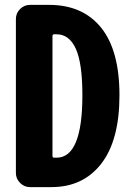

<svg xmlns="http://www.w3.org/2000/svg" viewBox="-20 -764 540 784"><path d="M102.5 0Q79.1 0 62 -17.1Q44.9 -34.2 44.9 -57.6V-686.5Q44.9 -710 62 -727.1Q79.1 -744.1 102.5 -744.1H180.7Q317.4 -744.1 392.6 -651.4Q467.8 -558.6 467.8 -375Q467.8 -191.4 393.6 -95.7Q319.3 0 190.4 0ZM194.3 -127Q194.3 -120.1 201.2 -120.1H210.9Q316.4 -120.1 316.4 -375Q316.4 -505.9 289.6 -564.9Q262.7 -624 210.9 -624H201.2Q194.3 -624 194.3 -616.2Z"/></svg>

Font: Gen Jyuu Gothic Monospace Bold
Style: Bold
Weight: 700
Designer: [Source Han Sans]
Ryoko NISHIZUKA  (kana & ideographs); Paul D. Hunt (Latin, Greek & Cyrillic); Wenlong ZHANG  (bopomofo
Version: Version 1.002.20150607